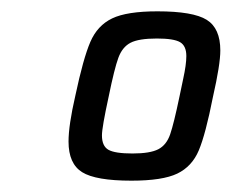

<svg xmlns="http://www.w3.org/2000/svg" viewBox="-20 -716 409 339"><path d="M101 -466Q101 -495 113 -547Q127 -613 139.5 -642Q152 -671 178 -683.5Q204 -696 258 -696Q321 -696 345 -681Q369 -666 369 -627Q369 -602 356 -545Q343 -479 331 -450.5Q319 -422 293 -409.5Q267 -397 212 -397Q149 -397 125 -412Q101 -427 101 -466ZM297 -546Q298 -552 303.5 -577Q309 -602 309 -617Q309 -635 298 -641.5Q287 -648 257 -648Q225 -648 210.5 -640.5Q196 -633 189 -614Q182 -595 172 -546Q160 -491 160 -477Q160 -458 171.5 -451.5Q183 -445 214 -445Q245 -445 259.5 -452.5Q274 -460 280.5 -479Q287 -498 297 -546Z"/></svg>

Font: Saira Semi Condensed
Style: Italic
Weight: 400
Width: 4
Italic angle: -12°
Designer: Hector Gatti with collaboration of the Omnibus-Type team
Foundry: Omnibus-Type
Version: Version 1.001; ttfautohint (v1.8)